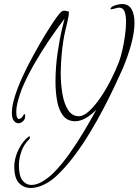

<svg xmlns="http://www.w3.org/2000/svg" viewBox="-20 -609 689 955"><path d="M133 326Q98 326 74.5 301.5Q51 277 51 219Q51 193 60.5 164Q70 135 86.5 110Q103 85 122 71Q126 69 126 69Q129 69 129 73Q129 80 124 85Q99 109 86.5 144Q74 179 74 214Q74 266 92 288.5Q110 311 136 311Q162 311 191.5 293.5Q221 276 246 251Q286 211 325 156Q364 101 398.5 43Q433 -15 459 -63Q432 -36 405.5 -21Q379 -6 354 -6Q316 -6 294.5 -33Q273 -60 264.5 -105Q256 -150 256 -202Q256 -276 267 -350Q271 -376 276.5 -407Q282 -438 289 -467Q296 -496 301 -516Q262 -465 222.5 -406.5Q183 -348 148.5 -287.5Q114 -227 90 -170Q80 -145 70.5 -111.5Q61 -78 61 -53Q61 -33 65 -25Q69 -17 74 -17Q79 -17 87 -23Q91 -27 95.5 -34.5Q100 -42 101 -42Q105 -42 105 -36Q107 -19 96 -7.5Q85 4 71 4Q59 4 49 -8Q39 -20 39 -48Q39 -81 53 -126.5Q67 -172 91 -225Q115 -278 145 -332Q173 -384 202.5 -432.5Q232 -481 255.5 -514.5Q279 -548 289 -553Q294 -556 300 -556Q308 -556 316 -552Q318 -555 320 -553.5Q322 -552 322 -548Q325 -546 322 -543Q322 -540 322 -536.5Q322 -533 321 -528Q318 -511 305.5 -459Q293 -407 287 -342Q285 -319 283.5 -295Q282 -271 282 -248Q282 -191 290.5 -141.5Q299 -92 319 -61.5Q339 -31 372 -31Q396 -31 424 -57Q452 -83 480 -124Q508 -165 532 -212.5Q556 -260 572 -302Q580 -323 588 -357.5Q596 -392 601.5 -430.5Q607 -469 607 -501Q607 -521 604 -536Q600 -556 592 -563.5Q584 -571 572 -571Q567 -571 560 -569Q553 -567 545 -565Q542 -564 534.5 -563Q527 -562 531 -569Q537 -578 556 -583.5Q575 -589 586 -589Q620 -589 634.5 -563Q649 -537 649 -496Q649 -450 633 -390.5Q617 -331 591 -269L550 -180Q527 -131 495.5 -70.5Q464 -10 426.5 52Q389 114 346.5 170Q304 226 260 267Q231 294 197 310Q163 326 133 326Z"/></svg>

Font: Waterfall
Style: Regular
Weight: 400
Designer: Robert E. Leuschke
Foundry: Robert E. Leuschke
Version: Version 1.010; ttfautohint (v1.8.3)